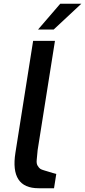

<svg xmlns="http://www.w3.org/2000/svg" viewBox="-20 -1000 452 1020"><path d="M182 -843 300 -980H412L265 -843ZM62 -189 156 -783H272L180 -203Q177 -169 175 -150Q173 -131 180 -119.5Q187 -108 193.5 -103.5Q200 -99 214 -95Q276 -76 279 -76L267 0H185Q32 0 62 -189Z"/></svg>

Font: Exo
Style: Demi Bold Italic
Weight: 600
Designer: Natanael Gama
Version: Version 1